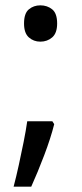

<svg xmlns="http://www.w3.org/2000/svg" viewBox="-20 -570 308 719"><path d="M70 -482Q70 -520 88 -535Q106 -550 131 -550Q157 -550 175.5 -535Q194 -520 194 -482Q194 -446 175.5 -430Q157 -414 131 -414Q106 -414 88 -430Q70 -446 70 -482ZM183 -105Q170 -53 145.5 11.5Q121 76 97 129H31Q41 91 50.5 47.5Q60 4 68.5 -38.5Q77 -81 82 -116H176Z"/></svg>

Font: Noto Sans Phoenician
Style: Regular
Weight: 400
Designer: Monotype Design Team
Foundry: Monotype Imaging Inc.
Version: Version 2.001; ttfautohint (v1.8.4.7-5d5b)